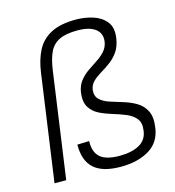

<svg xmlns="http://www.w3.org/2000/svg" viewBox="-112 -852 868 952"><g transform="rotate(-15 321.5 -375.5)"><path d="M392 6Q298 6 254 -34Q210 -74 211 -156L272 -158Q270 -102 300 -75Q330 -48 400 -48Q462 -48 501 -69.5Q540 -91 546 -137Q552 -177 534.5 -199Q517 -221 486 -234Q455 -247 419.5 -257.5Q384 -268 353.5 -283Q323 -298 306 -325.5Q289 -353 295 -400Q300 -435 318.5 -458.5Q337 -482 361.5 -499Q386 -516 410 -531.5Q434 -547 452 -567Q470 -587 474 -616Q479 -657 448.5 -680Q418 -703 357 -703Q298 -703 264 -686.5Q230 -670 213.5 -635.5Q197 -601 189 -546L112 0H52L129 -546Q138 -612 162.5 -659Q187 -706 235.5 -731.5Q284 -757 364 -757Q409 -757 450.5 -744Q492 -731 517 -700.5Q542 -670 534 -616Q528 -575 509.5 -548.5Q491 -522 466.5 -504Q442 -486 417.5 -471.5Q393 -457 376 -440.5Q359 -424 355 -400Q351 -368 369 -350Q387 -332 418.5 -321.5Q450 -311 485.5 -300.5Q521 -290 551 -272.5Q581 -255 597.5 -223Q614 -191 606 -137Q596 -64 537.5 -29Q479 6 392 6Z"/></g></svg>

Font: Pathway Extreme 8pt Thin
Style: Italic
Weight: 100
Italic angle: -8°
Designer: Eduardo Rodriguez Tunni
Foundry: Eduardo Rodriguez Tunni
Version: Version 1.000